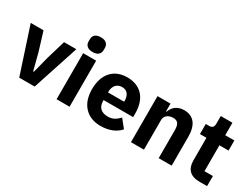

<svg xmlns="http://www.w3.org/2000/svg" viewBox="-59 -1317 2483 1896"><g transform="rotate(30 1182.5 -368.5)"><path d="M181 0 9 -525H155L220 -313L269 -123H277L326 -313L389 -525H529L357 0Z M681 -581C621 -581 595 -611 595 -654V-676C595 -719 621 -749 681 -749C741 -749 767 -719 767 -676V-654C767 -611 741 -581 681 -581ZM607 -525H755V0H607Z M1112 12C1032 12 969 -15 926 -63C882 -110 860 -179 860 -263C860 -346 882 -414 924 -462C966 -510 1027 -537 1106 -537C1193 -537 1254 -505 1294 -456C1333 -407 1350 -340 1350 -269V-225H1013V-217C1013 -148 1049 -104 1129 -104C1190 -104 1225 -132 1258 -167L1332 -75C1285 -20 1208 12 1112 12ZM1109 -428C1049 -428 1013 -385 1013 -320V-312H1197V-321C1197 -385 1169 -428 1109 -428Z M1455 0V-525H1603V-436H1609C1628 -491 1672 -537 1755 -537C1863 -537 1919 -462 1919 -329V0H1771V-317C1771 -385 1753 -417 1698 -417C1674 -417 1651 -411 1633 -398C1615 -385 1603 -365 1603 -340V0Z M2235 0C2132 0 2079 -53 2079 -153V-410H2005V-525H2042C2082 -525 2094 -545 2094 -581V-667H2227V-525H2331V-410H2227V-115H2323V0Z"/></g></svg>

Font: Plexus Sans Bold
Style: Regular
Weight: 700
Version: Version 2.001;PS 002.001;hotconv 1.0.70;makeotf.lib2.5.58329